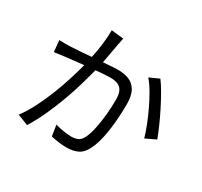

<svg xmlns="http://www.w3.org/2000/svg" viewBox="-166 -1012 1331 1266"><g transform="rotate(30 500.0 -379.5)"><path d="M438 -780Q435 -767 432 -751Q429 -735 426 -721Q422 -699 415 -659Q408 -619 400 -578Q435 -581 465 -583Q495 -585 513 -585Q558 -585 594.5 -571Q631 -557 653 -520.5Q675 -484 675 -416Q675 -357 669.5 -288.5Q664 -220 651 -158.5Q638 -97 617 -55Q593 -5 556.5 12Q520 29 471 29Q443 29 410 24.5Q377 20 353 14L340 -69Q372 -59 407 -54Q442 -49 463 -49Q491 -49 513 -58.5Q535 -68 550 -100Q566 -134 576.5 -185Q587 -236 592.5 -294Q598 -352 598 -406Q598 -452 584.5 -475.5Q571 -499 547.5 -507Q524 -515 492 -515Q474 -515 445.5 -513Q417 -511 384 -508Q370 -454 350.5 -387Q331 -320 304.5 -247.5Q278 -175 245.5 -103.5Q213 -32 174 31L92 -1Q130 -52 163 -117.5Q196 -183 223 -252Q250 -321 270 -385.5Q290 -450 303 -500Q263 -496 229.5 -492Q196 -488 176 -486Q159 -484 132.5 -480.5Q106 -477 86 -474L78 -561Q101 -560 122 -560Q143 -560 167 -561Q192 -562 233 -565Q274 -568 319 -572Q331 -626 338 -682.5Q345 -739 345 -790ZM782 -674Q805 -644 831.5 -597.5Q858 -551 884 -499.5Q910 -448 931 -399.5Q952 -351 965 -316L887 -279Q876 -318 857 -367Q838 -416 813.5 -467.5Q789 -519 762.5 -564.5Q736 -610 709 -641Z"/></g></svg>

Font: Chiron Sans HK TT
Style: Regular
Weight: 400
Designer: Ryoko NISHIZUKA 西塚涼子 (kana, bopomofo & ideographs); Paul D. Hunt (Latin, Greek & Cyrillic); Sandoll Communications 산돌커뮤니
Foundry: Adobe
Version: Version 2.022;hotconv 1.0.109;makeotfexe 2.5.65596